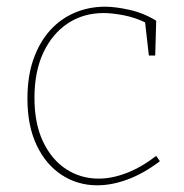

<svg xmlns="http://www.w3.org/2000/svg" viewBox="-20 -548 549 574"><path d="M271 6Q212 6 164.5 -25Q117 -56 89.5 -114Q62 -172 62 -253Q62 -320 80 -371Q98 -422 129.5 -457Q161 -492 203.5 -510Q246 -528 294 -528Q325 -528 367.5 -518.5Q410 -509 447 -486L444 -382H425L413 -488L418 -479Q384 -496 349 -502.5Q314 -509 290 -509Q229 -509 182.5 -478Q136 -447 109.5 -390.5Q83 -334 83 -255Q83 -179 108.5 -125Q134 -71 177.5 -42.5Q221 -14 275 -14Q315 -14 359 -31Q403 -48 447 -82L458 -66Q409 -29 361.5 -11.5Q314 6 271 6Z"/></svg>

Font: Bitter Thin Thin
Style: Regular
Weight: 250
Version: Version 2.002